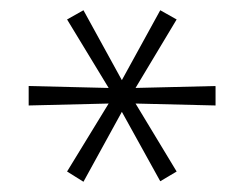

<svg xmlns="http://www.w3.org/2000/svg" viewBox="-20 -732 476 375"><path d="M143 -377 111 -397 196 -536 201 -530 36 -526V-564L201 -560L196 -554L111 -694L143 -712L221 -570H215L293 -712L325 -694L241 -554L235 -560L401 -564V-526L235 -530L241 -536L325 -397L293 -378L215 -519H221Z"/></svg>

Font: Nunito Sans 12pt ExtraLight SemiCondensed
Style: Regular
Weight: 200
Width: 4
Version: Version 3.101;gftools[0.9.27]